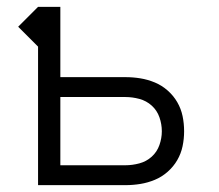

<svg xmlns="http://www.w3.org/2000/svg" viewBox="-20 -540 640 560"><path d="M91 0V-404L33 -462L91 -520H156V-315H346Q368 -315 389.5 -311.5Q411 -308 431.5 -299.5Q452 -291 469 -276Q486 -261 497 -242Q508 -223 512.5 -201.5Q517 -180 517 -157Q517 -135 512.5 -113.5Q508 -92 497 -73Q486 -54 469 -39Q452 -24 431.5 -15.5Q411 -7 389.5 -3.5Q368 0 346 0ZM346 -58Q366 -58 386.5 -63.5Q407 -69 422.5 -83Q438 -97 445 -117Q452 -137 452 -157Q452 -178 445 -198Q438 -218 422.5 -232Q407 -246 386.5 -251.5Q366 -257 346 -257H156V-58Z"/></svg>

Font: Iosevka Custom Light Extended
Style: Regular
Weight: 300
Width: 7
Monospace: yes
Designer: Belleve Invis
Foundry: Belleve Invis
Version: Version 11.2.4; ttfautohint (v1.8.4)